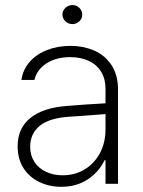

<svg xmlns="http://www.w3.org/2000/svg" viewBox="-20 -717 558 749"><path d="M240.2 -303.7Q276.4 -306.6 319.3 -309.6Q362.3 -312.5 391.6 -314V-371.1Q391.6 -408.7 375 -436.3Q358.4 -463.9 327.4 -479Q296.4 -494.1 253.9 -494.1Q199.7 -494.1 162.1 -470.2Q124.5 -446.3 114.3 -405.3H63.5Q69.3 -445.3 95.5 -475.3Q121.6 -505.4 163.3 -521.7Q205.1 -538.1 255.9 -538.1Q303.7 -538.1 345.7 -520.5Q387.7 -502.9 414.1 -464.4Q440.4 -425.8 440.4 -367.2V0H391.6V-91.8H387.7Q366.2 -46.4 322.5 -17.3Q278.8 11.7 218.8 11.7Q171.9 11.7 133.1 -7.1Q94.2 -25.9 71.5 -61.5Q48.8 -97.2 48.8 -146.5Q48.8 -216.3 97.9 -256.3Q147 -296.4 240.2 -303.7ZM224.6 -33.2Q272.9 -33.2 311 -56.6Q349.1 -80.1 370.4 -120.8Q391.6 -161.6 391.6 -211.9V-272L359.4 -269.5Q279.8 -263.2 250 -261.7Q170.9 -256.3 134.3 -225.6Q97.7 -194.8 97.7 -144.5Q97.7 -110.8 114.3 -85.4Q130.9 -60.1 159.7 -46.6Q188.5 -33.2 224.6 -33.2ZM223.6 -660.2Q223.6 -675.3 235.1 -686.3Q246.6 -697.3 262.7 -697.3Q278.3 -697.3 289.6 -686.3Q300.8 -675.3 300.8 -660.2Q300.8 -645 289.6 -634Q278.3 -623 262.7 -623Q246.6 -623 235.1 -634Q223.6 -645 223.6 -660.2Z"/></svg>

Font: Pretendard JP ExtraLight
Style: Regular
Weight: 200
Designer: Base glyphs from Inter by Rasmus Andersson; Hangeul glyphs from Noto Sans CJK(Source Han Sans) by Jang Soo-young and Kan
Foundry: Kil Hyung-jin
Version: Version 1.309